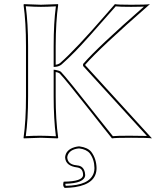

<svg xmlns="http://www.w3.org/2000/svg" viewBox="-20 -668 799 931"><path d="M106 -444.8Q106 -559.6 94.2 -645L96.2 -647.9Q97.7 -647.9 178.2 -645Q178.2 -645 261.2 -647.9L262.2 -645Q250.5 -564.9 250 -444.8V-354Q263.7 -356 272 -362.8Q346.7 -428.2 495.1 -599.6Q523.9 -633.3 537.1 -647.9Q550.8 -645 616.2 -645Q690.4 -645 707 -647.9Q460.4 -432.1 393.1 -354V-352.1L716.8 2.9Q697.3 0 615.2 0Q541 0 522.9 2.9Q490.2 -37.1 417.5 -129.9Q294.9 -285.6 269 -312Q262.7 -316.9 250 -318.8V-200.2Q250 -85.4 262.2 0L259.8 2.9Q258.3 2.9 178.2 0L95.2 2.9L94.2 0Q106 -81.5 106 -200.2ZM295.9 97.2V92.8Q299.8 58.6 340.8 45.9Q350.6 43 359.9 42H366.2Q405.8 47.4 422.9 68.8Q447.3 101.6 448.2 147Q448.2 223.1 343.8 239.3Q319.8 242.7 293.9 243.2Q283.2 235.8 287.6 216.8Q288.6 214.4 289.1 212.9Q380.9 211.9 382.8 181.2Q382.8 149.4 357.4 144.5Q355.5 144 355 144Q299.3 137.2 295.9 97.2ZM116.2 -444.8V-200.2Q116.2 -87.4 105 -7.8Q149.4 -10.3 178.2 -9.8Q207 -9.8 251 -7.3Q240.2 -91.8 240.2 -200.2V-330.1L251.5 -328.6Q267.6 -325.7 275.4 -319.8L275.9 -319.3Q300.8 -294.4 464.8 -85.9Q502 -38.6 527.3 -7.8Q549.8 -10.3 615.2 -9.8Q666 -9.8 692.4 -8.8L382.8 -348.1V-357.9L385.3 -360.4Q453.1 -439 677.7 -635.7Q652.8 -634.8 616.2 -634.8Q560.1 -634.8 541 -637.2Q391.6 -465.8 345.7 -419.4Q309.6 -382.8 278.8 -355.5Q267.6 -346.2 251 -344.2L240.2 -343.3V-444.8Q240.2 -558.1 251 -637.2Q206.5 -634.8 178.2 -634.8Q149.4 -634.8 105 -637.7Q116.2 -552.7 116.2 -444.8ZM306.2 96.7Q308.6 124.5 339.8 131.8Q347.7 133.3 356 134.3Q384.8 137.2 391.6 168.5Q392.6 174.8 393.1 181.2Q391.1 220.7 296.9 223.1Q296.9 229 298.8 232.9Q414.6 231.4 434.6 170.4Q438 159.2 438 147Q437.5 104.5 415 75.2Q398.9 56.2 365.2 51.8H360.4Q317.4 57.1 307.6 86.9Q306.6 90.8 306.2 93.8Z"/></svg>

Font: Linux Biolinum Outline O
Style: Bold
Weight: 700
Designer: Philipp H. Poll
Foundry: Philipp H. Poll
Version: Version 0.9.2